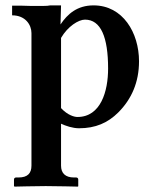

<svg xmlns="http://www.w3.org/2000/svg" viewBox="-20 -465 576 714"><path d="M97 151C97 179 83 195 49 195H40C35 195 32 198 32 203V227L34 229C34 229 114 227 150 227C189 227 270 229 270 229L271 227V203C271 198 268 195 263 195H255C223 195 207 179 207 151V-5C224 3 250 12 274 12C335 12 381 -8 420 -47C469 -96 497 -159 497 -237C497 -343 437 -445 328 -445C267 -445 231 -413 205 -374L207 -445H167C156 -442 130 -443 92 -443C72 -444 50 -444 25 -444V-408C75 -408 97 -372 97 -342ZM207 -324C232 -367 272 -392 296 -392C355 -392 382 -327 382 -210C382 -126 355 -30 268 -30C257 -30 232 -36 207 -63Z"/></svg>

Font: Libertinus Serif Semibold
Style: Regular
Weight: 600
Designer: Philipp H. Poll, Khaled Hosny
Foundry: Caleb Maclennan
Version: Version 7.050;RELEASE